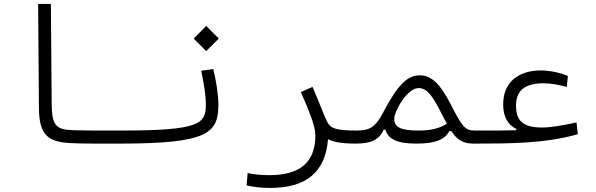

<svg xmlns="http://www.w3.org/2000/svg" viewBox="-20 -713 2970 956"><path d="M580.1 2C597.7 2 606.4 -9.3 606.4 -33.7C606.4 -53.7 598.1 -63 585.9 -63C567.9 -63 551.3 -63 535.2 -63C459.5 -63 401.9 -63 347.7 -64.5C259.3 -67.4 238.3 -85 237.3 -197.3L233.4 -693.4H169.9L173.8 -175.3C174.8 -41 218.3 -5.9 332 -0.5C391.6 2.4 458.5 2 530.3 2C546.9 2 563.5 2 580.1 2Z M580.1 2C1012.7 2 1067.4 -49.3 1067.4 -191.4C1067.4 -241.2 1057.1 -306.2 1042 -369.1L981.9 -360.8C994.1 -301.8 1004.9 -241.2 1004.9 -192.4C1004.9 -97.2 977.1 -63 585.9 -63C575.2 -63 567.4 -53.7 567.4 -33.7C567.4 -9.8 570.8 2 580.1 2ZM1006.8 -458.5 1069.3 -521 1006.8 -584 944.3 -521Z M1613.3 -20C1640.1 -5.9 1679.7 2 1752 2C1775.4 2 1791 -5.9 1791 -33.2C1791 -56.2 1782.2 -63 1757.8 -63C1649.4 -63 1625.5 -74.2 1609.4 -106C1589.8 -145 1573.7 -193.8 1536.1 -280.3L1478 -254.4C1515.1 -169.9 1550.3 -87.4 1550.3 -40C1550.3 97.2 1472.2 159.2 1319.8 159.2C1275.9 159.2 1249.5 155.3 1212.9 148.9L1208 210C1241.7 218.3 1280.3 222.7 1325.7 222.7C1500 222.7 1600.1 148.4 1613.3 -20Z M1749 2C1822.8 2 1865.7 -12.7 1890.6 -67.4H1898.9C1912.6 -22 1954.1 2 2051.8 2C2143.6 2 2192.9 -15.1 2217.8 -60.5H2227.1C2256.3 -16.1 2285.2 2 2337.9 2C2361.3 2 2374 -2.4 2374 -32.2C2374 -57.1 2365.2 -63 2343.8 -63C2294.4 -63 2280.3 -84 2224.6 -192.9C2170.4 -298.3 2127 -337.9 2069.8 -337.9C2003.9 -337.9 1957 -283.7 1885.3 -148.4C1849.6 -81.5 1821.3 -63 1757.8 -63C1735.8 -63 1729 -49.8 1729 -31.7C1729 -7.8 1734.9 2 1749 2ZM2205.1 -97.2C2163.1 -70.8 2119.1 -63 2063 -63C1983.4 -63 1942.9 -76.2 1942.9 -120.6C1942.9 -160.2 2007.8 -274.4 2064 -274.4C2106 -274.4 2133.8 -235.4 2173.3 -157.7C2185.1 -134.8 2195.3 -114.3 2205.1 -97.2Z M2335.4 2C2338.9 2 2341.8 2 2345.2 2C2510.7 2 2695.8 2 2856.9 -44.9L2850.6 -103.5C2779.8 -87.9 2721.2 -78.1 2678.2 -78.1C2580.1 -78.1 2549.3 -115.7 2549.3 -187C2549.3 -262.7 2594.7 -298.3 2685.1 -298.3C2726.1 -298.3 2764.6 -290 2802.2 -280.3L2807.6 -335C2770.5 -350.6 2718.3 -362.3 2672.9 -362.3C2564.5 -362.3 2485.4 -306.2 2485.4 -193.8C2485.4 -118.2 2520.5 -85.4 2550.3 -71.3V-64.5C2502 -63 2451.7 -63 2380.9 -63C2369.1 -63 2356.4 -63 2343.8 -63Z"/></svg>

Font: Cascadia Mono Light
Style: Regular
Weight: 300
Monospace: yes
Designer: Aaron Bell
Foundry: Saja Typeworks
Version: Version 2404.023